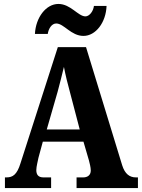

<svg xmlns="http://www.w3.org/2000/svg" viewBox="-20 -953 719 973"><path d="M403 -771C465 -771 517 -839 520 -923H456C453 -896 433 -870 413 -870C376 -870 338 -933 276 -933C213 -933 161 -864 157 -781H222C226 -808 242 -834 265 -834C304 -834 340 -771 403 -771ZM5 0H239V-54H200C174 -54 164 -68 164 -91C164 -109 172 -138 175 -154L197 -235H403L431 -139C434 -127 440 -105 440 -89C440 -64 422 -54 402 -54H368V0H679V-54H669C637 -54 613 -71 599 -116L416 -714H273L84 -126C66 -67 44 -54 13 -54H5ZM217 -297 272 -488C283 -528 294 -573 304 -614C312 -572 323 -527 335 -484L384 -297Z"/></svg>

Font: Noto Serif Condensed ExtraBold
Style: Regular
Weight: 800
Width: 3
Designer: Monotype Design Team
Foundry: Monotype Imaging Inc.
Version: Version 2.013